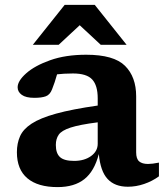

<svg xmlns="http://www.w3.org/2000/svg" viewBox="-20 -752 676 784"><path d="M502 10.5Q449 10.5 419.5 -21Q390 -52.5 383.5 -123Q365.5 -53 324.5 -20.5Q283.5 12 215 12Q134.5 12 91.8 -24Q49 -60 49 -130.5Q49 -166.5 61.8 -195.5Q74.5 -224.5 109.2 -247.2Q144 -270 209 -288Q274 -306 379 -321V-350.5Q379 -403 356.5 -427.5Q334 -452 278 -452Q258 -452 242 -451Q226 -450 213 -448.5Q204 -415.5 192.5 -387Q184 -365 167 -358.8Q150 -352.5 120 -352.5Q85.5 -352.5 68.8 -364.8Q52 -377 52 -395.5Q52 -421.5 86.8 -452.5Q121.5 -483.5 184.5 -506Q247.5 -528.5 332 -528.5Q445 -528.5 490.5 -483.2Q536 -438 536 -358.5V-130Q536 -103.5 548.2 -93Q560.5 -82.5 584.5 -82.5Q601.5 -82.5 629 -88V-32Q601.5 -12 568.5 -0.8Q535.5 10.5 502 10.5ZM208 -160Q208 -126 225 -110.5Q242 -95 282.5 -95Q324.5 -95 351.8 -114.8Q379 -134.5 379 -165V-252.5Q304.5 -243 268 -231Q231.5 -219 219.8 -202Q208 -185 208 -160ZM114 -569 244 -732H367L497 -569H391.5L305.5 -649L219.5 -569Z"/></svg>

Font: Newsreader Caption SemiBold
Style: Regular
Weight: 600
Designer: Hugues Gentile
Foundry: Production Type
Version: Version 1.001